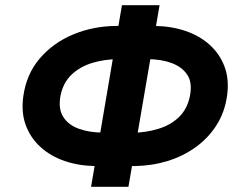

<svg xmlns="http://www.w3.org/2000/svg" viewBox="-20 -720 900 740"><path d="M450 -700 331 0H475L595 -700ZM712 -350Q702 -300 670 -269Q638 -238 590.5 -223.5Q543 -209 488 -208L377 -209Q325 -209 284.5 -223.5Q244 -238 224 -269Q204 -300 213 -350Q223 -401 255.5 -432Q288 -463 335.5 -477.5Q383 -492 438 -492H548Q601 -492 641.5 -477Q682 -462 702 -431.5Q722 -401 712 -350ZM855 -350Q864 -412 846 -461.5Q828 -511 789 -546.5Q750 -582 695.5 -600.5Q641 -619 578 -620H426Q338 -619 261.5 -587Q185 -555 133.5 -495Q82 -435 70 -350Q61 -288 79 -238.5Q97 -189 136 -153.5Q175 -118 229 -99.5Q283 -81 347 -80H500Q566 -81 626 -99.5Q686 -118 734.5 -153Q783 -188 814.5 -237.5Q846 -287 855 -350Z"/></svg>

Font: Jost SemiBold
Style: Italic
Weight: 600
Italic angle: -5°
Version: Version 3.710